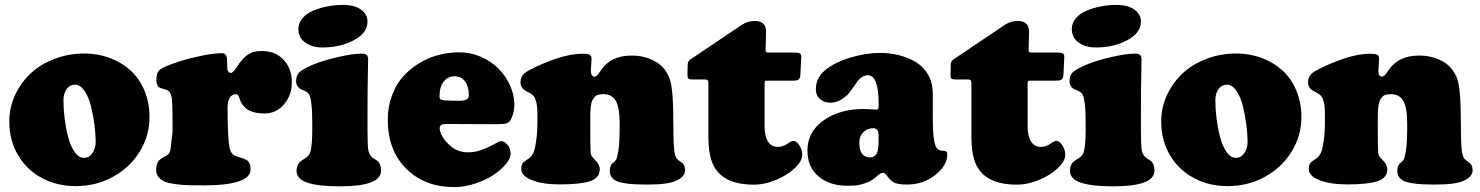

<svg xmlns="http://www.w3.org/2000/svg" viewBox="-20 -739 5989 777"><path d="M17.6 -248Q17.6 -302.7 40.3 -352.8Q63 -402.8 102.5 -440.4Q142.1 -478 199.2 -500.2Q256.3 -522.5 321.8 -522.5Q376.5 -522.5 424.6 -504.4Q472.7 -486.3 508.3 -453.9Q543.9 -421.4 564.5 -372.6Q585 -323.7 585 -265.6Q585 -189.5 545.2 -125Q505.4 -60.5 436.8 -23.2Q368.2 14.2 287.1 14.2Q211.4 14.2 150.1 -18.3Q88.9 -50.8 53.2 -110.8Q17.6 -170.9 17.6 -248ZM367.2 -164.6Q367.2 -196.3 362.3 -233.9Q357.4 -271.5 348.1 -309.1Q338.9 -346.7 321.8 -371.6Q304.7 -396.5 283.2 -396.5Q263.2 -396.5 250 -378.9Q236.8 -361.3 236.8 -333.5Q236.8 -297.9 241.7 -259Q246.6 -220.2 256.1 -183.8Q265.6 -147.5 282.2 -123.8Q298.8 -100.1 319.8 -100.1Q340.8 -100.1 354 -119.4Q367.2 -138.7 367.2 -164.6Z M678.2 -208V-250.5Q678.2 -313 675.8 -336.4Q673.3 -359.9 664.6 -368.7Q658.2 -375 642.3 -378.9Q626.5 -382.8 622.6 -386.7Q612.8 -395.5 612.8 -417Q612.8 -439.9 621.1 -450.4Q629.4 -460.9 648.4 -469.2Q697.8 -490.2 752.9 -503.7Q808.1 -517.1 836.2 -520.5Q864.3 -523.9 877.9 -523.9Q897.9 -523.9 898.9 -497.6Q899.9 -478 899.9 -463.4Q899.9 -453.6 904.3 -448.7Q908.7 -443.8 913.6 -443.8Q923.8 -443.8 940.9 -471.7Q959 -500 981 -516.4Q1002.9 -532.7 1038.6 -532.7Q1094.7 -532.7 1127.9 -496.8Q1161.1 -460.9 1161.1 -405.8Q1161.1 -354 1129.4 -316.9Q1097.7 -279.8 1050.8 -279.8Q1024.4 -279.8 1004.9 -285.6Q985.4 -291.5 975.6 -300Q965.8 -308.6 959.2 -318.8Q952.6 -329.1 950.2 -337.6Q947.8 -346.2 944.6 -352.1Q941.4 -357.9 936.5 -357.9Q922.9 -357.9 914.1 -349.1Q900.9 -335 900.9 -303.2Q900.9 -181.6 909.2 -140.1Q913.6 -118.2 929.7 -109.4Q934.6 -106.9 952.4 -101.6Q970.2 -96.2 978 -91.3Q994.1 -81.1 994.1 -53.7Q994.1 11.2 803.7 11.2Q765.1 11.2 741 10.5Q716.8 9.8 689.5 6.1Q662.1 2.4 647 -3.9Q631.8 -10.3 621.8 -22.2Q611.8 -34.2 611.8 -51.3Q611.8 -78.1 624.5 -90.8Q632.3 -98.6 643.6 -104.2Q654.8 -109.9 659.2 -112.8Q669.9 -120.6 671.4 -145Q671.9 -150.9 673.6 -165.8Q675.3 -180.7 676.8 -192.9Q678.2 -205.1 678.2 -208Z M1187.5 -621.6Q1187.5 -646 1204.3 -665.5Q1221.2 -685.1 1248.5 -696.3Q1275.9 -707.5 1306.6 -713.4Q1337.4 -719.2 1368.2 -719.2Q1414.6 -719.2 1440.9 -700.2Q1467.3 -681.2 1467.3 -651.4Q1467.3 -606 1412.4 -576.4Q1357.4 -546.9 1284.7 -546.9Q1242.7 -546.9 1215.1 -566.9Q1187.5 -586.9 1187.5 -621.6ZM1243.7 -210.4V-239.3Q1243.7 -340.8 1229 -359.9Q1222.7 -367.7 1208.7 -373.3Q1194.8 -378.9 1191.9 -381.3Q1178.2 -393.6 1178.2 -410.2Q1178.2 -434.1 1191.4 -446.5Q1204.6 -459 1246.1 -477.1Q1286.6 -494.1 1347.4 -508.1Q1408.2 -522 1442.4 -522Q1458 -522 1463.9 -516.6Q1469.7 -511.2 1469.7 -497.6Q1469.7 -488.8 1468.5 -429.4Q1467.3 -370.1 1467.3 -300.8V-211.9Q1467.3 -154.3 1470.2 -134.3Q1472.7 -114.3 1485.4 -103Q1489.3 -99.1 1497.8 -94.2Q1506.3 -89.4 1510.3 -85.4Q1522 -73.7 1522 -48.3Q1522 15.1 1355 15.1Q1270.5 15.1 1225.3 0.7Q1180.2 -13.7 1180.2 -47.9Q1180.2 -68.4 1191.4 -81.1Q1195.8 -86.4 1206.8 -93.3Q1217.8 -100.1 1219.7 -101.6Q1233.4 -112.8 1236.3 -125.5Q1243.7 -154.8 1243.7 -210.4Z M1838.4 -527.3Q1884.8 -527.3 1927 -508.8Q1969.2 -490.2 1998.3 -460.4Q2027.3 -430.7 2044.4 -392.6Q2061.5 -354.5 2061.5 -316.4Q2061.5 -293.9 2055.2 -274.7Q2048.8 -255.4 2043.5 -249.5Q2036.6 -241.7 2026.4 -239Q2016.1 -236.3 1986.3 -236.3L1789.1 -237.3Q1772.5 -237.3 1765.9 -233.4Q1759.3 -229.5 1759.3 -219.2Q1759.3 -210 1764.2 -198.7Q1777.8 -168 1806.6 -145.3Q1835.4 -122.6 1874 -122.6Q1904.3 -122.6 1933.6 -134Q1962.9 -145.5 1982.2 -156.7Q2001.5 -168 2007.3 -168Q2021.5 -168 2033.9 -152.8Q2046.4 -137.7 2046.4 -116.2Q2046.4 -97.7 2026.6 -74.2Q2006.8 -50.8 1975.8 -30.3Q1944.8 -9.8 1901.9 4.2Q1858.9 18.1 1817.9 18.1Q1698.7 18.1 1624 -56.2Q1549.3 -130.4 1549.3 -254.4Q1549.3 -307.1 1566.2 -352.5Q1583 -397.9 1611.3 -429.4Q1639.6 -460.9 1676.8 -483.4Q1713.9 -505.9 1754.9 -516.6Q1795.9 -527.3 1838.4 -527.3ZM1838.4 -331.1Q1877.4 -331.1 1877.4 -353.5Q1877.4 -388.7 1862.1 -409.4Q1846.7 -430.2 1820.3 -430.2Q1798.3 -430.2 1784.4 -418Q1770.5 -405.8 1764.2 -387.2Q1758.8 -372.1 1758.8 -346.2Q1758.8 -337.9 1766.8 -335Q1774.9 -332 1791.5 -332Z M2154.8 -240.7V-279.3Q2154.8 -331.1 2139.2 -350.6Q2132.8 -358.4 2119.1 -365.2Q2105.5 -372.1 2101.6 -375Q2086.4 -387.2 2086.4 -403.8Q2086.4 -420.4 2093.3 -431.9Q2100.1 -443.4 2122.1 -455.1Q2167.5 -479.5 2227.5 -500.5Q2287.6 -521.5 2340.8 -521.5Q2358.4 -521.5 2366.2 -517.6Q2374 -513.7 2374 -500.5Q2374 -493.2 2372.6 -476.8Q2371.1 -460.4 2371.1 -453.6Q2371.1 -428.7 2386.2 -428.7Q2395 -428.7 2407.7 -448.7Q2431.2 -484.4 2462.6 -499.3Q2494.1 -514.2 2536.6 -514.2Q2580.6 -514.2 2615.7 -498.5Q2650.9 -482.9 2668.5 -459.5Q2684.1 -438 2690.9 -418Q2697.8 -397.9 2701.4 -353.3Q2705.1 -308.6 2705.1 -222.2Q2705.1 -162.6 2708.5 -130.9Q2711.4 -109.4 2718.3 -97.7Q2722.2 -92.8 2731 -86.7Q2739.7 -80.6 2741.2 -79.1Q2752.4 -69.3 2752.4 -49.3Q2752.4 -24.9 2718.5 -8.5Q2684.6 7.8 2606 7.8Q2573.2 7.8 2550.8 6.8Q2528.3 5.9 2507.3 2.4Q2486.3 -1 2474.1 -6.8Q2461.9 -12.7 2454.8 -22.5Q2447.8 -32.2 2447.8 -46.4Q2447.8 -65.9 2456.1 -75.7Q2456.5 -76.2 2463.4 -82Q2470.2 -87.9 2473.6 -93.3Q2477.5 -100.6 2482.4 -127.9Q2487.8 -160.6 2487.8 -235.4Q2487.8 -304.7 2471.7 -331.3Q2455.6 -357.9 2422.9 -357.9Q2409.7 -357.9 2400.6 -355.5Q2391.6 -353 2385.5 -345.5Q2379.4 -337.9 2376 -330.3Q2372.6 -322.8 2370.8 -306.4Q2369.1 -290 2368.9 -276.4Q2368.7 -262.7 2368.7 -236.8Q2368.7 -150.4 2370.1 -123.5Q2370.6 -109.4 2380.9 -99.1Q2395 -85 2399.9 -77.6Q2407.2 -65.9 2407.2 -54.2Q2407.2 -18.6 2367.2 -5.6Q2327.1 7.3 2245.1 7.3Q2176.8 7.3 2133.1 -9.8Q2089.4 -26.9 2089.4 -55.2Q2089.4 -72.3 2097.2 -81.1Q2101.1 -85.4 2110.4 -91.3Q2119.6 -97.2 2124 -100.6Q2139.6 -114.7 2145 -141.1Q2154.8 -188.5 2154.8 -240.7Z M3074.2 -227.5Q3074.2 -187.5 3088.1 -166Q3102.1 -144.5 3128.4 -144.5Q3150.4 -144.5 3172.4 -161.1Q3182.6 -168.9 3190.9 -168.9Q3203.1 -168.9 3214.8 -150.9Q3226.6 -132.8 3226.6 -112.8Q3226.6 -87.4 3196.8 -58.8Q3167 -30.3 3120.8 -11Q3074.7 8.3 3031.2 8.3Q2899.4 8.3 2863.3 -78.6Q2846.7 -118.2 2846.7 -187.5V-402.8Q2846.7 -410.6 2844 -414.1Q2841.3 -417.5 2833.5 -417.5H2782.2Q2770 -417.5 2766.1 -420.9Q2762.2 -424.3 2762.2 -433.1Q2762.2 -462.4 2763.2 -480Q2764.2 -492.2 2773.9 -498.5L2983.9 -639.6Q3006.8 -654.3 3035.2 -654.3Q3055.7 -654.3 3067.9 -643.8Q3080.1 -633.3 3080.1 -611.8Q3080.1 -595.2 3079.1 -568.1Q3078.1 -541 3078.1 -538.1Q3078.1 -530.3 3080.8 -528.3Q3083.5 -526.4 3092.3 -526.4H3194.3Q3210.4 -526.4 3216.6 -522.9Q3222.7 -519.5 3222.7 -509.8Q3222.7 -503.4 3222.2 -498.5L3219.2 -439.5Q3218.8 -429.7 3216.8 -424.1Q3214.8 -418.5 3209.7 -416Q3204.6 -413.6 3200 -413.1Q3195.3 -412.6 3185.1 -412.6H3084Q3078.1 -412.6 3076.2 -410.4Q3074.2 -408.2 3074.2 -402.3Z M3281.7 -378.4Q3281.7 -421.4 3314.9 -451.2Q3354.5 -485.8 3419.4 -505.4Q3484.4 -524.9 3539.6 -524.9Q3582.5 -524.9 3620.1 -515.1Q3657.7 -505.4 3688.5 -486.3Q3719.2 -467.3 3737.1 -434.6Q3754.9 -401.9 3754.9 -359.4V-256.8Q3754.9 -208.5 3758.8 -180.7Q3762.7 -152.8 3769 -142.6Q3775.4 -132.3 3785.6 -130.4Q3788.6 -129.9 3792 -129.6Q3795.4 -129.4 3798.8 -128.9Q3802.2 -128.4 3803.7 -128.4Q3813.5 -127.4 3813.5 -113.8Q3813.5 -68.8 3764.4 -30.5Q3715.3 7.8 3650.9 7.8Q3618.2 7.8 3601.8 1.5Q3585.4 -4.9 3566.9 -30.8Q3560.1 -39.6 3551.8 -39.6Q3543.5 -39.6 3523.4 -21.5Q3506.3 -6.3 3483.2 1.7Q3460 9.8 3444.8 11.2Q3429.7 12.7 3408.2 12.7Q3337.4 12.7 3292.5 -25.1Q3247.6 -63 3247.6 -129.9Q3247.6 -205.1 3312.5 -251.5Q3377.4 -297.9 3475.6 -297.9Q3486.8 -297.9 3504.6 -296.6Q3522.5 -295.4 3525.9 -295.4Q3532.2 -295.4 3533.9 -298.8Q3535.6 -302.2 3535.6 -313.5V-320.3Q3535.6 -434.6 3491.7 -434.6Q3472.2 -434.6 3453.1 -414.1Q3449.7 -410.2 3432.9 -385.5Q3416 -360.8 3408.7 -354Q3374.5 -323.2 3339.8 -323.2Q3315.9 -323.2 3298.8 -337.9Q3281.7 -352.5 3281.7 -378.4ZM3535.6 -172.9V-189.5Q3535.6 -205.1 3530.8 -211.9Q3525.4 -220.2 3513.2 -220.2Q3490.2 -220.2 3473.9 -204.1Q3457.5 -188 3457.5 -161.1Q3457.5 -102.1 3501.5 -102.1Q3518.6 -102.1 3527.1 -116Q3535.6 -129.9 3535.6 -172.9Z M4138.7 -227.5Q4138.7 -187.5 4152.6 -166Q4166.5 -144.5 4192.9 -144.5Q4214.8 -144.5 4236.8 -161.1Q4247.1 -168.9 4255.4 -168.9Q4267.6 -168.9 4279.3 -150.9Q4291 -132.8 4291 -112.8Q4291 -87.4 4261.2 -58.8Q4231.4 -30.3 4185.3 -11Q4139.2 8.3 4095.7 8.3Q3963.9 8.3 3927.7 -78.6Q3911.1 -118.2 3911.1 -187.5V-402.8Q3911.1 -410.6 3908.4 -414.1Q3905.8 -417.5 3897.9 -417.5H3846.7Q3834.5 -417.5 3830.6 -420.9Q3826.7 -424.3 3826.7 -433.1Q3826.7 -462.4 3827.6 -480Q3828.6 -492.2 3838.4 -498.5L4048.3 -639.6Q4071.3 -654.3 4099.6 -654.3Q4120.1 -654.3 4132.3 -643.8Q4144.5 -633.3 4144.5 -611.8Q4144.5 -595.2 4143.6 -568.1Q4142.6 -541 4142.6 -538.1Q4142.6 -530.3 4145.3 -528.3Q4147.9 -526.4 4156.7 -526.4H4258.8Q4274.9 -526.4 4281 -522.9Q4287.1 -519.5 4287.1 -509.8Q4287.1 -503.4 4286.6 -498.5L4283.7 -439.5Q4283.2 -429.7 4281.2 -424.1Q4279.3 -418.5 4274.2 -416Q4269 -413.6 4264.4 -413.1Q4259.8 -412.6 4249.5 -412.6H4148.4Q4142.6 -412.6 4140.6 -410.4Q4138.7 -408.2 4138.7 -402.3Z M4317.4 -621.6Q4317.4 -646 4334.2 -665.5Q4351.1 -685.1 4378.4 -696.3Q4405.8 -707.5 4436.5 -713.4Q4467.3 -719.2 4498 -719.2Q4544.4 -719.2 4570.8 -700.2Q4597.2 -681.2 4597.2 -651.4Q4597.2 -606 4542.2 -576.4Q4487.3 -546.9 4414.6 -546.9Q4372.6 -546.9 4345 -566.9Q4317.4 -586.9 4317.4 -621.6ZM4373.5 -210.4V-239.3Q4373.5 -340.8 4358.9 -359.9Q4352.5 -367.7 4338.6 -373.3Q4324.7 -378.9 4321.8 -381.3Q4308.1 -393.6 4308.1 -410.2Q4308.1 -434.1 4321.3 -446.5Q4334.5 -459 4376 -477.1Q4416.5 -494.1 4477.3 -508.1Q4538.1 -522 4572.3 -522Q4587.9 -522 4593.8 -516.6Q4599.6 -511.2 4599.6 -497.6Q4599.6 -488.8 4598.4 -429.4Q4597.2 -370.1 4597.2 -300.8V-211.9Q4597.2 -154.3 4600.1 -134.3Q4602.5 -114.3 4615.2 -103Q4619.1 -99.1 4627.7 -94.2Q4636.2 -89.4 4640.1 -85.4Q4651.9 -73.7 4651.9 -48.3Q4651.9 15.1 4484.9 15.1Q4400.4 15.1 4355.2 0.7Q4310.1 -13.7 4310.1 -47.9Q4310.1 -68.4 4321.3 -81.1Q4325.7 -86.4 4336.7 -93.3Q4347.7 -100.1 4349.6 -101.6Q4363.3 -112.8 4366.2 -125.5Q4373.5 -154.8 4373.5 -210.4Z M4679.2 -248Q4679.2 -302.7 4701.9 -352.8Q4724.6 -402.8 4764.2 -440.4Q4803.7 -478 4860.8 -500.2Q4918 -522.5 4983.4 -522.5Q5038.1 -522.5 5086.2 -504.4Q5134.3 -486.3 5169.9 -453.9Q5205.6 -421.4 5226.1 -372.6Q5246.6 -323.7 5246.6 -265.6Q5246.6 -189.5 5206.8 -125Q5167 -60.5 5098.4 -23.2Q5029.8 14.2 4948.7 14.2Q4873 14.2 4811.8 -18.3Q4750.5 -50.8 4714.8 -110.8Q4679.2 -170.9 4679.2 -248ZM5028.8 -164.6Q5028.8 -196.3 5023.9 -233.9Q5019 -271.5 5009.8 -309.1Q5000.5 -346.7 4983.4 -371.6Q4966.3 -396.5 4944.8 -396.5Q4924.8 -396.5 4911.6 -378.9Q4898.4 -361.3 4898.4 -333.5Q4898.4 -297.9 4903.3 -259Q4908.2 -220.2 4917.7 -183.8Q4927.2 -147.5 4943.8 -123.8Q4960.4 -100.1 4981.4 -100.1Q5002.4 -100.1 5015.6 -119.4Q5028.8 -138.7 5028.8 -164.6Z M5341.8 -240.7V-279.3Q5341.8 -331.1 5326.2 -350.6Q5319.8 -358.4 5306.2 -365.2Q5292.5 -372.1 5288.6 -375Q5273.4 -387.2 5273.4 -403.8Q5273.4 -420.4 5280.3 -431.9Q5287.1 -443.4 5309.1 -455.1Q5354.5 -479.5 5414.6 -500.5Q5474.6 -521.5 5527.8 -521.5Q5545.4 -521.5 5553.2 -517.6Q5561 -513.7 5561 -500.5Q5561 -493.2 5559.6 -476.8Q5558.1 -460.4 5558.1 -453.6Q5558.1 -428.7 5573.2 -428.7Q5582 -428.7 5594.7 -448.7Q5618.2 -484.4 5649.7 -499.3Q5681.2 -514.2 5723.6 -514.2Q5767.6 -514.2 5802.7 -498.5Q5837.9 -482.9 5855.5 -459.5Q5871.1 -438 5877.9 -418Q5884.8 -397.9 5888.4 -353.3Q5892.1 -308.6 5892.1 -222.2Q5892.1 -162.6 5895.5 -130.9Q5898.4 -109.4 5905.3 -97.7Q5909.2 -92.8 5918 -86.7Q5926.8 -80.6 5928.2 -79.1Q5939.5 -69.3 5939.5 -49.3Q5939.5 -24.9 5905.5 -8.5Q5871.6 7.8 5793 7.8Q5760.3 7.8 5737.8 6.8Q5715.3 5.9 5694.3 2.4Q5673.3 -1 5661.1 -6.8Q5648.9 -12.7 5641.8 -22.5Q5634.8 -32.2 5634.8 -46.4Q5634.8 -65.9 5643.1 -75.7Q5643.6 -76.2 5650.4 -82Q5657.2 -87.9 5660.6 -93.3Q5664.6 -100.6 5669.4 -127.9Q5674.8 -160.6 5674.8 -235.4Q5674.8 -304.7 5658.7 -331.3Q5642.6 -357.9 5609.9 -357.9Q5596.7 -357.9 5587.6 -355.5Q5578.6 -353 5572.5 -345.5Q5566.4 -337.9 5563 -330.3Q5559.6 -322.8 5557.9 -306.4Q5556.2 -290 5555.9 -276.4Q5555.7 -262.7 5555.7 -236.8Q5555.7 -150.4 5557.1 -123.5Q5557.6 -109.4 5567.9 -99.1Q5582 -85 5586.9 -77.6Q5594.2 -65.9 5594.2 -54.2Q5594.2 -18.6 5554.2 -5.6Q5514.2 7.3 5432.1 7.3Q5363.8 7.3 5320.1 -9.8Q5276.4 -26.9 5276.4 -55.2Q5276.4 -72.3 5284.2 -81.1Q5288.1 -85.4 5297.4 -91.3Q5306.6 -97.2 5311 -100.6Q5326.7 -114.7 5332 -141.1Q5341.8 -188.5 5341.8 -240.7Z"/></svg>

Font: Cooper* Black
Style: Regular
Weight: 900
Designer: Owen Earl
Foundry: indestructible type*
Version: Version 0.001